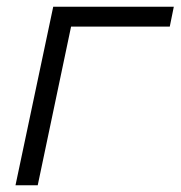

<svg xmlns="http://www.w3.org/2000/svg" viewBox="-20 -550 536 570"><path d="M26 0H92L191 -471H484L496 -530H138Z"/></svg>

Font: Geist Light
Style: Italic
Weight: 300
Italic angle: -12°
Designer: Basement.studio, Andrés Briganti, Mateo Zaragoza
Foundry: Basement.studio, Vercel, Andrés Briganti, Guido Ferreyra, Mateo Zaragoza
Version: Version 1.500